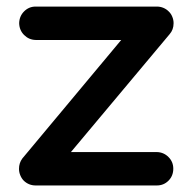

<svg xmlns="http://www.w3.org/2000/svg" viewBox="-20 -567 587 587"><path d="M459.5 0H88.9Q78.1 0 68.8 -3.9Q59.6 -7.8 52.7 -14.6Q45.9 -21.5 42 -31.2Q38.1 -40.5 38.1 -50.8Q38.1 -68.8 48.3 -82.5L350.6 -444.8H88.9Q68.4 -445.3 53.7 -460Q39.1 -474.6 38.6 -496.1Q39.1 -517.6 53.7 -532.2Q68.4 -546.9 88.9 -546.9H459.5Q470.2 -546.9 479.5 -543Q488.8 -539.1 495.6 -532.2Q502.9 -525.4 506.8 -515.6Q510.7 -506.3 510.7 -496.1Q510.7 -476.1 498.5 -462.4L196.8 -102.1H459.5Q480.5 -101.6 495.1 -86.9Q509.8 -72.3 509.8 -51.3Q509.8 -29.3 495.1 -14.6Q480.5 0 459.5 0Z"/></svg>

Font: Comfortaa
Style: Bold
Weight: 700
Designer: Johan Aakerlund
Foundry: Johan Aakerlund
Version: Version 2.001; ttfautohint (v1.4.1)